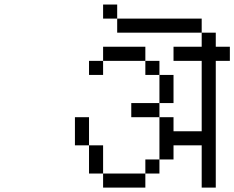

<svg xmlns="http://www.w3.org/2000/svg" viewBox="-20 -895 1040 852"><path d="M1000 -625V-687.5H937.5V-750H875V-687.5H750V-625H875V-312.5H750V-375H687.5V-187.5H625V-125H437.5V-62.5H625V-125H687.5V-187.5H750V-250H875V-62.5H937.5V-625ZM437.5 -125Q437.5 -125 437.5 -250H375Q375 -250 375 -125ZM375 -250Q375 -250 375 -375H312.5Q312.5 -375 312.5 -250ZM687.5 -375V-437.5H562.5V-375ZM687.5 -437.5H750Q750 -437.5 750 -562.5H687.5Q687.5 -562.5 687.5 -437.5ZM687.5 -562.5V-625H625V-562.5ZM437.5 -625H375V-562.5H437.5ZM437.5 -625H625V-687.5H437.5ZM875 -750V-812.5H500V-750ZM500 -812.5V-875H437.5V-812.5Z"/></svg>

Font: Unifont
Style: Regular
Weight: 500
Version: Version 15.1.04